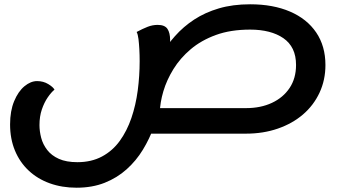

<svg xmlns="http://www.w3.org/2000/svg" viewBox="-20 -598 1602 895"><path d="M337 277Q269 277 212 256.5Q155 236 113.5 197Q72 158 49.5 103.5Q27 49 27 -18Q27 -81 46 -126.5Q65 -172 94 -196Q123 -220 153 -220Q182 -220 205 -206Q228 -192 234 -180Q219 -168 202.5 -144Q186 -120 175 -87.5Q164 -55 164 -15Q164 14 172 44.5Q180 75 200 101Q220 127 254.5 142.5Q289 158 341 158Q406 158 455.5 131.5Q505 105 538.5 58.5Q572 12 592.5 -48Q613 -108 622 -176Q631 -244 631 -313Q631 -342 629.5 -368.5Q628 -395 625.5 -416Q623 -437 617 -449Q645 -464 668 -473Q691 -482 715 -482Q748 -482 760.5 -463.5Q773 -445 773 -411Q773 -393 770.5 -372.5Q768 -352 764 -330L726 -335Q756 -385 795.5 -429.5Q835 -474 885.5 -507Q936 -540 1000.5 -559Q1065 -578 1146 -578Q1253 -578 1332 -544Q1411 -510 1454 -446.5Q1497 -383 1497 -295Q1497 -225 1469.5 -166Q1442 -107 1392.5 -64.5Q1343 -22 1275 1.5Q1207 25 1127 25H653L697 -6Q677 49 646 100Q615 151 570.5 191Q526 231 468 254Q410 277 337 277ZM725 -74 679 -94H1127Q1195 -94 1247.5 -118.5Q1300 -143 1330 -188Q1360 -233 1360 -295Q1360 -338 1345 -369Q1330 -400 1301 -420Q1272 -440 1233 -450Q1194 -460 1146 -460Q1055 -460 986.5 -435Q918 -410 869 -368.5Q820 -327 788.5 -276Q757 -225 741.5 -172.5Q726 -120 725 -74Z"/></svg>

Font: Lemonada Medium
Style: Regular
Weight: 500
Designer: Mohamed Gaber (Arabic), Eduardo Tunni (Latin)
Foundry: Kief Type Foundry
Version: Version 4.004; ttfautohint (v1.8.2)